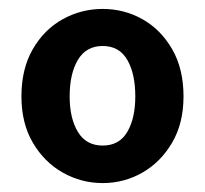

<svg xmlns="http://www.w3.org/2000/svg" viewBox="-20 -832 460 430"><path d="M210 -422Q162 -422 120.5 -445.5Q79 -469 53.5 -512.5Q28 -556 28 -616Q28 -678 53.5 -722Q79 -766 120.5 -789Q162 -812 210 -812Q258 -812 299 -789Q340 -766 365.5 -722Q391 -678 391 -616Q391 -556 365.5 -512.5Q340 -469 299 -445.5Q258 -422 210 -422ZM210 -506Q247 -506 265 -536.5Q283 -567 283 -616Q283 -667 265 -698Q247 -729 210 -729Q173 -729 154.5 -698Q136 -667 136 -616Q136 -567 154.5 -536.5Q173 -506 210 -506Z"/></svg>

Font: Noto Sans SC Thin
Style: Bold
Weight: 700
Version: Version 2.004-H2;hotconv 1.0.118;makeotfexe 2.5.65603